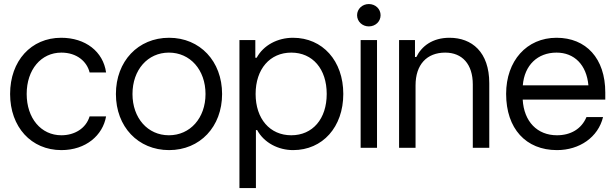

<svg xmlns="http://www.w3.org/2000/svg" viewBox="-20 -749 3119 973"><path d="M291 11.7C415.5 11.7 501 -63.5 517.6 -159.2H434.1C415.5 -97.7 357.4 -63.5 291 -63.5C188 -63.5 115.2 -149.9 115.2 -272.9C115.2 -396 188 -482.4 291 -482.4C370.1 -482.4 420.9 -436.5 434.1 -381.8H517.6C502.9 -487.3 413.6 -557.6 290 -557.6C137.7 -557.6 31.2 -440.4 31.2 -272.9C31.2 -105.5 138.2 11.7 291 11.7Z M836.9 11.7C993.7 11.7 1105.5 -106.9 1105.5 -272.5C1105.5 -438.5 993.7 -557.6 836.9 -557.6C679.7 -557.6 567.4 -438.5 567.4 -272.5C567.4 -106.9 679.7 11.7 836.9 11.7ZM651.4 -272.5C651.4 -395 728.5 -482.4 835.9 -482.4C943.8 -482.4 1021.5 -395 1021.5 -272.5C1021.5 -150.9 943.8 -63.5 835.9 -63.5C728.5 -63.5 651.4 -150.9 651.4 -272.5Z M1193.4 204.1H1276.9V-89.8H1283.2C1318.4 -24.9 1391.1 11.7 1465.3 11.7C1615.2 11.7 1719.7 -105.5 1719.7 -272.9C1719.7 -440.4 1615.2 -557.6 1464.8 -557.6C1386.2 -557.6 1314.9 -519.5 1280.8 -456.5H1273.9V-545.9H1193.4ZM1275.4 -272.9C1275.4 -398.9 1347.7 -482.4 1456.1 -482.4C1564.5 -482.4 1635.7 -399.4 1635.7 -272.9C1635.7 -146.5 1564.5 -63.5 1456.1 -63.5C1347.7 -63.5 1275.4 -147 1275.4 -272.9Z M1807.6 0H1890.6V-545.9H1807.6ZM1789.6 -671.9C1789.6 -640.1 1815.9 -615.2 1849.1 -615.2C1882.8 -615.2 1908.7 -640.1 1908.7 -671.9C1908.7 -703.6 1882.8 -728.5 1849.1 -728.5C1815.9 -728.5 1789.6 -703.6 1789.6 -671.9Z M2002.4 0H2085.9V-316.4C2085.9 -421.9 2143.1 -482.4 2236.3 -482.4C2322.3 -482.4 2376 -423.8 2376 -321.3V0H2459.5V-327.1C2459.5 -485.8 2371.1 -557.6 2257.8 -557.6C2171.9 -557.6 2116.7 -515.1 2089.8 -460H2083V-545.9H2002.4Z M2802.7 11.7C2916.5 11.7 3011.2 -53.2 3036.1 -155.8H2952.1C2926.8 -95.2 2871.6 -63.5 2802.7 -63.5C2703.1 -63.5 2635.3 -132.3 2628.9 -244.1H3047.4V-280.3C3047.4 -453.1 2950.2 -557.6 2800.3 -557.6C2648.9 -557.6 2544.9 -440.4 2544.9 -273.4C2544.9 -97.2 2645 11.7 2802.7 11.7ZM2629.4 -316.4C2637.7 -418.9 2704.6 -482.4 2800.3 -482.4C2890.6 -482.4 2952.6 -420.4 2961.9 -316.4Z"/></svg>

Font: Guggenheim Sans Display
Style: Regular
Weight: 400
Designer: Modified by Tom Baber under direction of Pentagram Design 2023
Foundry: rsms
Version: Version 1.001;Glyphs 3.1.2 (3151)